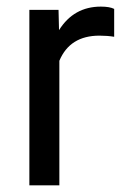

<svg xmlns="http://www.w3.org/2000/svg" viewBox="-20 -558 378 578"><path d="M323.7 -447.3Q303.2 -450.7 279.3 -450.7Q190.4 -450.7 158.7 -375V0H68.4V-528.3H156.2L157.7 -467.3Q202.1 -538.1 283.7 -538.1Q310.1 -538.1 323.7 -531.2Z"/></svg>

Font: RobotoSquareBracket
Style: Square-Bracket
Weight: 400
Version: Version 2.137; 2017